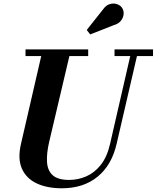

<svg xmlns="http://www.w3.org/2000/svg" viewBox="-20 -1022 862 1057"><path d="M607.5 -884 476.5 -832.5 457.5 -857 547.5 -970.5Q563.5 -993.5 584.5 -999.5Q605.5 -1005.5 624 -999.2Q642.5 -993 652 -979Q662.5 -963 660.5 -943.2Q658.5 -923.5 645 -907Q631.5 -890.5 607.5 -884ZM120.5 -750H465.5V-713.5H362L250.5 -240Q236 -177.5 238.8 -130.5Q241.5 -83.5 270 -57.5Q298.5 -31.5 360.5 -31.5Q410 -31.5 455.2 -51.2Q500.5 -71 535 -114.5Q569.5 -158 586 -230L697 -713.5H610.5V-750H822.5V-713.5H734L622 -230Q595 -112.5 517 -49Q439 14.5 320.5 14.5Q239 14.5 181.8 -12.5Q124.5 -39.5 100.5 -93.8Q76.5 -148 95.5 -230L207 -713.5H120.5Z"/></svg>

Font: Bodoni* 06pt
Style: Bold Italic
Weight: 700
Italic angle: -13°
Version: Version 2.3